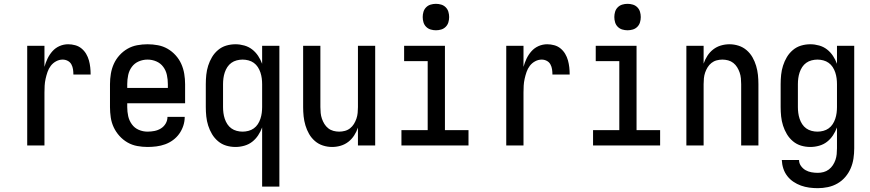

<svg xmlns="http://www.w3.org/2000/svg" viewBox="-20 -759 4540 1002"><path d="M122 0V-520H212V-410Q218 -432 228 -453Q238 -474 253.5 -491.5Q269 -509 290.5 -518.5Q312 -528 336 -528Q354 -528 372.5 -523Q391 -518 405.5 -506Q420 -494 429.5 -478Q439 -462 444 -444Q449 -426 451 -407.5Q453 -389 453 -370H363Q363 -384 361 -397.5Q359 -411 352.5 -423Q346 -435 333.5 -441.5Q321 -448 307 -448Q289 -448 272.5 -439Q256 -430 245 -415.5Q234 -401 228 -383.5Q222 -366 218 -348Q214 -330 213 -312Q212 -294 212 -276V0Z M750 8Q723 8 696 3Q669 -2 645.5 -15.5Q622 -29 603.5 -49.5Q585 -70 573.5 -94.5Q562 -119 558 -146Q554 -173 554 -200V-320Q554 -347 558.5 -374Q563 -401 574 -425.5Q585 -450 603.5 -470.5Q622 -491 645.5 -504.5Q669 -518 696 -523Q723 -528 750 -528Q777 -528 804 -523Q831 -518 854.5 -504.5Q878 -491 896.5 -470.5Q915 -450 926 -425.5Q937 -401 941.5 -374Q946 -347 946 -320V-220H644V-200Q644 -176 649 -153Q654 -130 668 -110.5Q682 -91 704 -81.5Q726 -72 750 -72Q768 -72 786 -75.5Q804 -79 819.5 -88.5Q835 -98 844.5 -114Q854 -130 854 -149H944Q944 -125 936.5 -102.5Q929 -80 915.5 -61Q902 -42 883 -28Q864 -14 842 -6Q820 2 796.5 5Q773 8 750 8ZM644 -300H856V-320Q856 -344 851 -367.5Q846 -391 832 -410Q818 -429 796 -438.5Q774 -448 750 -448Q726 -448 704 -438.5Q682 -429 668 -410Q654 -391 649 -367.5Q644 -344 644 -320Z M1348 215V-94Q1340 -72 1327 -52.5Q1314 -33 1296 -19Q1278 -5 1255 1.5Q1232 8 1209 8Q1184 8 1160.5 1Q1137 -6 1118 -22Q1099 -38 1086.5 -59Q1074 -80 1066.5 -103.5Q1059 -127 1056.5 -151.5Q1054 -176 1054 -200V-320Q1054 -344 1056.5 -368.5Q1059 -393 1066.5 -416.5Q1074 -440 1086.5 -461Q1099 -482 1118 -498Q1137 -514 1160.5 -521Q1184 -528 1209 -528Q1232 -528 1255 -521.5Q1278 -515 1296 -501Q1314 -487 1327 -467.5Q1340 -448 1348 -426V-520H1438V215ZM1246 -72Q1261 -72 1276.5 -76Q1292 -80 1304.5 -89Q1317 -98 1325.5 -111Q1334 -124 1339 -139Q1344 -154 1346 -169.5Q1348 -185 1348 -200V-320Q1348 -335 1346 -350.5Q1344 -366 1339 -381Q1334 -396 1325.5 -409Q1317 -422 1304.5 -431Q1292 -440 1276.5 -444Q1261 -448 1246 -448Q1231 -448 1215.5 -444Q1200 -440 1187.5 -431Q1175 -422 1166.5 -409Q1158 -396 1153 -381Q1148 -366 1146 -350.5Q1144 -335 1144 -320V-200Q1144 -185 1146 -169.5Q1148 -154 1153 -139Q1158 -124 1166.5 -111Q1175 -98 1187.5 -89Q1200 -80 1215.5 -76Q1231 -72 1246 -72Z M1713 8Q1689 8 1665.5 0.5Q1642 -7 1623.5 -23Q1605 -39 1593 -60Q1581 -81 1574 -104.5Q1567 -128 1564.5 -152Q1562 -176 1562 -200V-520H1652V-200Q1652 -185 1653.5 -169.5Q1655 -154 1660 -139.5Q1665 -125 1673 -112Q1681 -99 1693 -89.5Q1705 -80 1720 -76Q1735 -72 1750 -72Q1765 -72 1780 -76Q1795 -80 1807 -89.5Q1819 -99 1827 -112Q1835 -125 1840 -139.5Q1845 -154 1846.5 -169.5Q1848 -185 1848 -200V-520H1938V0H1848V-93Q1841 -72 1828.5 -52.5Q1816 -33 1798 -19Q1780 -5 1758 1.5Q1736 8 1713 8Z M2075 0V-80H2212V-440H2089V-520H2302V-80H2425V0ZM2255 -601Q2241 -601 2227.5 -605Q2214 -609 2204 -619Q2194 -629 2190 -642.5Q2186 -656 2186 -670Q2186 -684 2190 -697.5Q2194 -711 2204 -721Q2214 -731 2227.5 -735Q2241 -739 2255 -739Q2269 -739 2282.5 -735Q2296 -731 2306 -721Q2316 -711 2320 -697.5Q2324 -684 2324 -670Q2324 -656 2320 -642.5Q2316 -629 2306 -619Q2296 -609 2282.5 -605Q2269 -601 2255 -601Z M2622 0V-520H2712V-410Q2718 -432 2728 -453Q2738 -474 2753.5 -491.5Q2769 -509 2790.5 -518.5Q2812 -528 2836 -528Q2854 -528 2872.5 -523Q2891 -518 2905.5 -506Q2920 -494 2929.5 -478Q2939 -462 2944 -444Q2949 -426 2951 -407.5Q2953 -389 2953 -370H2863Q2863 -384 2861 -397.5Q2859 -411 2852.5 -423Q2846 -435 2833.5 -441.5Q2821 -448 2807 -448Q2789 -448 2772.5 -439Q2756 -430 2745 -415.5Q2734 -401 2728 -383.5Q2722 -366 2718 -348Q2714 -330 2713 -312Q2712 -294 2712 -276V0Z M3075 0V-80H3212V-440H3089V-520H3302V-80H3425V0ZM3255 -601Q3241 -601 3227.5 -605Q3214 -609 3204 -619Q3194 -629 3190 -642.5Q3186 -656 3186 -670Q3186 -684 3190 -697.5Q3194 -711 3204 -721Q3214 -731 3227.5 -735Q3241 -739 3255 -739Q3269 -739 3282.5 -735Q3296 -731 3306 -721Q3316 -711 3320 -697.5Q3324 -684 3324 -670Q3324 -656 3320 -642.5Q3316 -629 3306 -619Q3296 -609 3282.5 -605Q3269 -601 3255 -601Z M3562 0V-520H3652V-427Q3659 -448 3671.5 -467.5Q3684 -487 3702 -501Q3720 -515 3742 -521.5Q3764 -528 3787 -528Q3811 -528 3834.5 -520.5Q3858 -513 3876.5 -497Q3895 -481 3907 -460Q3919 -439 3926 -415.5Q3933 -392 3935.5 -368Q3938 -344 3938 -320V0H3848V-320Q3848 -335 3846.5 -350.5Q3845 -366 3840 -380.5Q3835 -395 3827 -408Q3819 -421 3807 -430.5Q3795 -440 3780 -444Q3765 -448 3750 -448Q3735 -448 3720 -444Q3705 -440 3693 -430.5Q3681 -421 3673 -408Q3665 -395 3660 -380.5Q3655 -366 3653.5 -350.5Q3652 -335 3652 -320V0Z M4248 223Q4225 223 4203 220Q4181 217 4160 209.5Q4139 202 4120.5 189.5Q4102 177 4088.5 159.5Q4075 142 4068 120.5Q4061 99 4060 76H4150Q4150 93 4160 107Q4170 121 4184 129Q4198 137 4214.5 140Q4231 143 4248 143Q4263 143 4278 139Q4293 135 4305.5 125.5Q4318 116 4326.5 103Q4335 90 4340 75.5Q4345 61 4346.5 45.5Q4348 30 4348 15V-94Q4340 -72 4327 -52.5Q4314 -33 4296 -19Q4278 -5 4255 1.5Q4232 8 4209 8Q4184 8 4160.5 1Q4137 -6 4118 -22Q4099 -38 4086.5 -59Q4074 -80 4066.5 -103.5Q4059 -127 4056.5 -151.5Q4054 -176 4054 -200V-320Q4054 -344 4056.5 -368.5Q4059 -393 4066.5 -416.5Q4074 -440 4086.5 -461Q4099 -482 4118 -498Q4137 -514 4160.5 -521Q4184 -528 4209 -528Q4232 -528 4255 -521.5Q4278 -515 4296 -501Q4314 -487 4327 -467.5Q4340 -448 4348 -426V-520H4438V15Q4438 42 4434 68.5Q4430 95 4419.5 119.5Q4409 144 4391.5 164.5Q4374 185 4350.5 198.5Q4327 212 4300.5 217.5Q4274 223 4248 223ZM4246 -72Q4261 -72 4276.5 -76Q4292 -80 4304.5 -89Q4317 -98 4325.5 -111Q4334 -124 4339 -139Q4344 -154 4346 -169.5Q4348 -185 4348 -200V-320Q4348 -335 4346 -350.5Q4344 -366 4339 -381Q4334 -396 4325.5 -409Q4317 -422 4304.5 -431Q4292 -440 4276.5 -444Q4261 -448 4246 -448Q4231 -448 4215.5 -444Q4200 -440 4187.5 -431Q4175 -422 4166.5 -409Q4158 -396 4153 -381Q4148 -366 4146 -350.5Q4144 -335 4144 -320V-200Q4144 -185 4146 -169.5Q4148 -154 4153 -139Q4158 -124 4166.5 -111Q4175 -98 4187.5 -89Q4200 -80 4215.5 -76Q4231 -72 4246 -72Z"/></svg>

Font: Iosevka Medium
Style: Regular
Weight: 500
Monospace: yes
Designer: Belleve Invis
Foundry: Belleve Invis
Version: Version 32.5.0; ttfautohint (v1.8.4)